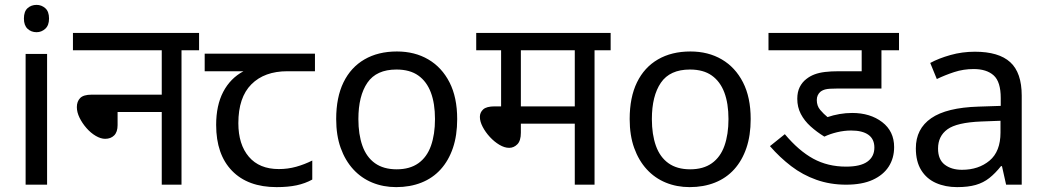

<svg xmlns="http://www.w3.org/2000/svg" viewBox="-20 -757 4289 787"><path d="M173 -536V0H85V-536ZM130 -737Q150 -737 165.5 -723.5Q181 -710 181 -681Q181 -653 165.5 -639Q150 -625 130 -625Q108 -625 93 -639Q78 -653 78 -681Q78 -710 93 -723.5Q108 -737 130 -737Z M279 -622H796V-551H724V0H643V-298H462V-244Q462 -216 448 -202Q434 -188 411 -188Q393 -188 372.5 -200Q352 -212 334.5 -232Q317 -252 306 -274.5Q295 -297 295 -318Q295 -341 308.5 -355Q322 -369 356 -369H643V-551H279Z M1114 10Q996 10 931 -57Q866 -124 866 -245Q866 -325 895 -380.5Q924 -436 978 -465H819V-537H1271V-465H1158Q1064 -465 1010.5 -411.5Q957 -358 957 -252Q957 -165 1000 -114.5Q1043 -64 1123 -64Q1160 -64 1194 -73.5Q1228 -83 1260 -99V-21Q1231 -5 1196 2.5Q1161 10 1114 10Z M1854 -269Q1854 -202 1836.5 -150.5Q1819 -99 1786.5 -63Q1754 -27 1707.5 -8.5Q1661 10 1604 10Q1551 10 1506 -8.5Q1461 -27 1428 -63Q1395 -99 1376.5 -150.5Q1358 -202 1358 -269Q1358 -358 1388 -419.5Q1418 -481 1474 -513.5Q1530 -546 1607 -546Q1680 -546 1735.5 -513.5Q1791 -481 1822.5 -419.5Q1854 -358 1854 -269ZM1449 -269Q1449 -206 1465.5 -159.5Q1482 -113 1517 -88Q1552 -63 1606 -63Q1660 -63 1695 -88Q1730 -113 1746.5 -159.5Q1763 -206 1763 -269Q1763 -333 1746 -378Q1729 -423 1694.5 -447.5Q1660 -472 1605 -472Q1523 -472 1486 -418Q1449 -364 1449 -269Z M2417 -551V0H2336V-250H2115V-213Q2115 -180 2100.5 -165.5Q2086 -151 2067 -151Q2048 -151 2027 -163.5Q2006 -176 1988 -195.5Q1970 -215 1958.5 -237Q1947 -259 1947 -278Q1947 -296 1960.5 -308.5Q1974 -321 2008 -321H2034V-551H1932V-622H2483V-551ZM2336 -551H2115V-321H2336Z M3057 -269Q3057 -202 3039.5 -150.5Q3022 -99 2989.5 -63Q2957 -27 2910.5 -8.5Q2864 10 2807 10Q2754 10 2709 -8.5Q2664 -27 2631 -63Q2598 -99 2579.5 -150.5Q2561 -202 2561 -269Q2561 -358 2591 -419.5Q2621 -481 2677 -513.5Q2733 -546 2810 -546Q2883 -546 2938.5 -513.5Q2994 -481 3025.5 -419.5Q3057 -358 3057 -269ZM2652 -269Q2652 -206 2668.5 -159.5Q2685 -113 2720 -88Q2755 -63 2809 -63Q2863 -63 2898 -88Q2933 -113 2949.5 -159.5Q2966 -206 2966 -269Q2966 -333 2949 -378Q2932 -423 2897.5 -447.5Q2863 -472 2808 -472Q2726 -472 2689 -418Q2652 -364 2652 -269Z M3469 -222Q3440 -222 3411 -215Q3382 -208 3359 -197Q3328 -216 3302.5 -239Q3277 -262 3262.5 -290Q3248 -318 3248 -352Q3248 -380 3258 -400Q3268 -420 3285 -433Q3300 -445 3318.5 -452Q3337 -459 3361.5 -462Q3386 -465 3419 -465H3512V-551H3130V-622H3665V-551H3593V-394H3409Q3378 -394 3365 -391Q3352 -388 3343 -381Q3336 -375 3332 -366.5Q3328 -358 3328 -347Q3328 -323 3342 -306.5Q3356 -290 3372 -277Q3395 -285 3421 -289.5Q3447 -294 3473 -294Q3547 -294 3596 -256.5Q3645 -219 3645 -154Q3645 -109 3623 -74.5Q3601 -40 3557.5 -20Q3514 0 3448 0Q3383 0 3326.5 -20Q3270 -40 3223 -76Q3176 -112 3136 -158L3197 -207Q3254 -139 3313.5 -106.5Q3373 -74 3448 -74Q3507 -74 3535.5 -94.5Q3564 -115 3564 -152Q3564 -187 3539.5 -204.5Q3515 -222 3469 -222Z M3976 -545Q4074 -545 4121 -502Q4168 -459 4168 -365V0H4104L4087 -76H4083Q4060 -47 4035.5 -27.5Q4011 -8 3979.5 1Q3948 10 3903 10Q3855 10 3816.5 -7Q3778 -24 3756 -59.5Q3734 -95 3734 -149Q3734 -229 3797 -272.5Q3860 -316 3991 -320L4082 -323V-355Q4082 -422 4053 -448Q4024 -474 3971 -474Q3929 -474 3891 -461.5Q3853 -449 3820 -433L3793 -499Q3828 -518 3876 -531.5Q3924 -545 3976 -545ZM4002 -259Q3902 -255 3863.5 -227Q3825 -199 3825 -148Q3825 -103 3852.5 -82Q3880 -61 3923 -61Q3991 -61 4036 -98.5Q4081 -136 4081 -214V-262Z"/></svg>

Font: hin115
Style: Book
Weight: 400
Designer: Jelle Bosma - Monotype Design Team
Foundry: Monotype Imaging Inc.
Version: Version 2.003